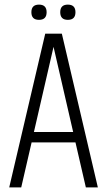

<svg xmlns="http://www.w3.org/2000/svg" viewBox="-20 -812 464 832"><path d="M352 0 307 -195H117L72 0H20L176 -666H248L404 0ZM127 -240H297L212 -609ZM182 -759Q182 -726 149 -726Q116 -726 116 -759Q116 -792 149 -792Q182 -792 182 -759ZM307 -759Q307 -726 274 -726Q241 -726 241 -759Q241 -792 274 -792Q307 -792 307 -759Z"/></svg>

Font: Khand Light
Style: Regular
Weight: 300
Designer: Devanagari: Sanchit Sawaria, Jyotish Sonowal; Latin: Satya Rajpurohit
Foundry: Indian Type Foundry
Version: Version 1.101;PS 1.0;hotconv 1.0.78;makeotf.lib2.5.61930; tt